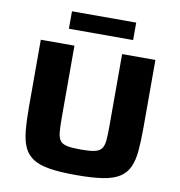

<svg xmlns="http://www.w3.org/2000/svg" viewBox="-93 -957 987 1051"><g transform="rotate(10 400.0 -431.5)"><path d="M400 8Q312 8 253.5 -1Q195 -10 160.5 -32Q126 -54 109 -90.5Q92 -127 86.5 -182.5Q81 -238 81 -314V-688H268V-286Q268 -236 271 -206Q274 -176 286 -160.5Q298 -145 325 -139.5Q352 -134 400 -134Q448 -134 475 -139.5Q502 -145 514.5 -160.5Q527 -176 530 -206Q533 -236 533 -286V-688H718V-314Q718 -238 713 -182.5Q708 -127 691 -90.5Q674 -54 639.5 -32Q605 -10 547 -1Q489 8 400 8ZM222 -774V-871H579V-774Z"/></g></svg>

Font: Saira Expanded
Style: Bold
Weight: 700
Width: 7
Designer: Hector Gatti with collaboration of the Omnibus-Type team
Foundry: Omnibus-Type
Version: Version 1.100; ttfautohint (v1.8.3)